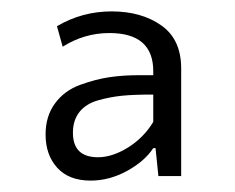

<svg xmlns="http://www.w3.org/2000/svg" viewBox="-20 -678 413 337"><path d="M298 -369H258L253 -418H249Q234 -395 203 -378Q172 -361 139 -361Q101 -361 80.5 -383.5Q60 -406 60 -442Q60 -474 76.5 -496.5Q93 -519 120.5 -529Q148 -539 172 -542.5Q196 -546 222 -546H249V-553Q249 -620 172 -620Q128 -620 90 -596L80 -632Q124 -658 176 -658Q228 -658 263 -633.5Q298 -609 298 -558ZM152 -402Q177 -402 204.5 -419Q232 -436 249 -464V-512H244Q215 -512 194.5 -510Q174 -508 152.5 -502Q131 -496 119.5 -481.5Q108 -467 108 -445Q108 -402 152 -402Z"/></svg>

Font: Quattrocento Sans
Style: Regular
Weight: 400
Designer: Pablo Impallari
Foundry: Pablo Impallari, Igino Marini, Brenda Gallo
Version: Version 2.000